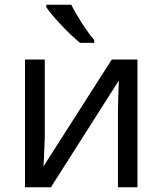

<svg xmlns="http://www.w3.org/2000/svg" viewBox="-20 -786 683 806"><path d="M168 -536.1V-209L164.1 -114.3L162.1 -86.9L449.2 -536.1H557.1V0H475.1V-315.9L476.6 -383.8L479 -448.2L193.8 0H85V-536.1ZM375.5 -606H316.4Q279.8 -635.3 236.1 -681.9Q192.4 -728.5 174.3 -755.9V-766.1H279.3Q294.9 -733.9 323.7 -689.2Q352.5 -644.5 375.5 -618.2Z"/></svg>

Font: NotoSans
Style: Regular
Weight: 400
Designer: Monotype Design team
Foundry: Monotype Imaging Inc.
Version: Version 1.04; ttfautohint (v1.4.1)